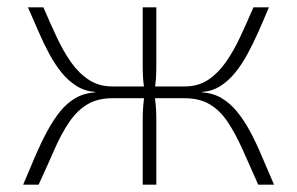

<svg xmlns="http://www.w3.org/2000/svg" viewBox="-20 -502 807 522"><path d="M711 -482Q697 -448 682.5 -415.5Q668 -383 652.5 -354.5Q637 -326 619 -304Q601 -282 579 -268Q557 -254 529 -252V-251Q559 -249 582 -235.5Q605 -222 624 -199Q643 -176 659.5 -145.5Q676 -115 691.5 -78Q707 -41 725 0H682Q659 -52 639.5 -95.5Q620 -139 599 -170.5Q578 -202 550 -218.5Q522 -235 481 -235L482 -267Q519 -267 546 -285Q573 -303 594 -333Q615 -363 633 -401.5Q651 -440 669 -482ZM98 -482Q116 -440 134 -401.5Q152 -363 173 -333Q194 -303 221.5 -285Q249 -267 285 -267L286 -235Q246 -235 218 -218.5Q190 -202 168.5 -170.5Q147 -139 128 -95.5Q109 -52 85 0H43Q60 -41 76 -78Q92 -115 108.5 -145.5Q125 -176 143.5 -199Q162 -222 185.5 -235.5Q209 -249 239 -251V-252Q211 -254 188.5 -268Q166 -282 148 -304Q130 -326 114.5 -354.5Q99 -383 85 -415.5Q71 -448 56 -482ZM377 -267V-235H262V-267ZM405 -482V-325Q405 -305 404 -288.5Q403 -272 399 -252Q402 -233 403.5 -215Q405 -197 405 -180V0H368V-180Q368 -197 369.5 -215Q371 -233 374 -252Q370 -272 369 -288.5Q368 -305 368 -325V-482ZM505 -267V-235H397V-267Z"/></svg>

Font: Exo 2 ExtraLight
Style: Regular
Weight: 250
Designer: Natanael Gama
Foundry: Natanael Gama
Version: Version 2.010